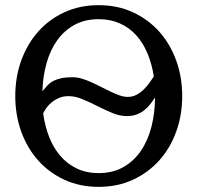

<svg xmlns="http://www.w3.org/2000/svg" viewBox="-20 -707 764 743"><path d="M580.1 -330.1Q570.8 -315.9 560.8 -303Q550.8 -290 537.8 -280Q524.9 -270 508.5 -263.9Q492.2 -257.8 470.2 -257.8Q443.4 -257.8 414.8 -269.8Q386.2 -281.7 357.2 -296.4Q328.1 -311 299.8 -323Q271.5 -335 245.1 -335Q224.6 -335 208.3 -327.9Q191.9 -320.8 179.4 -310.5Q167 -300.3 158.9 -288.6Q150.9 -276.9 147 -268.1Q153.8 -218.8 170.4 -176.5Q187 -134.3 213.9 -103.3Q240.7 -72.3 277.6 -54.7Q314.5 -37.1 361.8 -37.1Q416 -37.1 456.8 -60.1Q497.6 -83 524.9 -122.8Q552.2 -162.6 565.9 -215.8Q579.6 -269 580.1 -330.1ZM575.2 -411.1Q567.9 -459 551 -499.8Q534.2 -540.5 507.6 -570.1Q481 -599.6 444.3 -616.2Q407.7 -632.8 361.8 -632.8Q309.1 -632.8 269 -611.1Q229 -589.4 201.9 -551.8Q174.8 -514.2 160.4 -463.4Q146 -412.6 144 -354Q154.3 -366.2 163.8 -376.5Q173.3 -386.7 186.3 -393.6Q199.2 -400.4 217 -404.3Q234.9 -408.2 261.2 -408.2Q278.3 -408.2 296.9 -402.6Q315.4 -397 334.5 -388.4Q353.5 -379.9 372.3 -370.1Q391.1 -360.4 409.2 -351.8Q427.2 -343.3 443.6 -337.6Q460 -332 474.1 -332Q493.2 -332 508.5 -340.3Q523.9 -348.6 536.1 -360.6Q548.3 -372.6 558.1 -386.2Q567.9 -399.9 575.2 -411.1ZM685.1 -335Q685.1 -262.2 662.1 -198.2Q639.2 -134.3 596.7 -86.7Q554.2 -39.1 494.6 -11.5Q435.1 16.1 361.8 16.1Q288.6 16.1 229 -11.5Q169.4 -39.1 127.2 -86.7Q85 -134.3 62 -198.2Q39.1 -262.2 39.1 -335Q39.1 -408.2 62 -472.2Q85 -536.1 127.2 -584Q169.4 -631.8 229 -659.4Q288.6 -687 361.8 -687Q435.1 -687 494.6 -659.4Q554.2 -631.8 596.7 -584Q639.2 -536.1 662.1 -472.2Q685.1 -408.2 685.1 -335Z"/></svg>

Font: Charis SIL CyrE
Style: Regular
Weight: 400
Foundry: SIL International
Version: Version 5.000